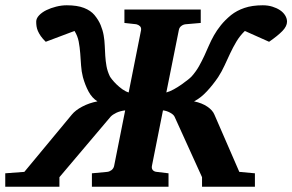

<svg xmlns="http://www.w3.org/2000/svg" viewBox="-58 -707 1107 727"><path d="M1028.8 -625Q1028.8 -607.9 1011.5 -589.8Q994.1 -571.8 960.9 -548.8L869.1 -589.8Q850.1 -571.3 837.2 -549.6Q824.2 -527.8 813.5 -504.9Q802.7 -481.9 792.2 -459Q781.7 -436 768.1 -415Q747.6 -384.8 724.6 -360.4Q701.7 -335.9 676.8 -323.2Q707 -316.9 727.1 -303.2Q747.1 -289.6 753.9 -272.9L848.1 -56.2L907.2 -50.8V0H707V-36.1L603 -265.1Q599.1 -273.4 585.9 -280.5Q572.8 -287.6 559.1 -289.1L517.1 -78.1Q515.6 -68.4 520.8 -62.7Q525.9 -57.1 535.2 -56.2L580.1 -50.8V0H290V-50.8L348.1 -56.2Q356.4 -57.1 364 -62.7Q371.6 -68.4 374 -78.1L416 -289.1Q396.5 -286.6 382.6 -280Q368.7 -273.4 360.8 -265.1L167 -36.1V0H-38.1V-50.8L34.2 -56.2L213.9 -272.9Q227.5 -289.6 253.2 -303.2Q278.8 -316.9 311 -323.2Q290.5 -335.9 277.3 -360.4Q264.2 -384.8 255.9 -415Q250.5 -436 249 -459Q247.6 -481.9 245.8 -504.9Q244.1 -527.8 240 -549.6Q235.8 -571.3 224.1 -589.8L115.2 -548.8Q103.5 -560.1 96.4 -570.3Q89.4 -580.6 85.4 -589.8Q81.5 -599.1 80.3 -607.7Q79.1 -616.2 79.1 -625Q79.1 -637.2 89.8 -648.7Q100.6 -660.2 117.4 -668.5Q134.3 -676.8 154.8 -681.9Q175.3 -687 194.8 -687Q234.4 -687 260 -677Q285.6 -667 299.8 -649.9Q315.4 -630.9 323.2 -611.8Q331.1 -592.8 334.5 -573.2Q337.9 -553.7 338.6 -534.4Q339.4 -515.1 340.6 -495.6Q341.8 -476.1 345.2 -456.8Q348.6 -437.5 357.9 -418Q359.9 -414.1 366.7 -405.5Q373.5 -397 383.5 -387.2Q393.6 -377.4 405.5 -368.9Q417.5 -360.4 429.2 -356.9L476.1 -592.8Q477.5 -602.5 471.9 -607.9Q466.3 -613.3 458 -615.2L413.1 -620.1V-670.9H702.1V-620.1L645 -615.2Q635.7 -614.3 628.2 -608.4Q620.6 -602.5 619.1 -592.8L571.8 -356.9Q585 -360.4 600.3 -368.9Q615.7 -377.4 629.6 -387.2Q643.6 -397 654.1 -405.5Q664.6 -414.1 668 -418Q684.6 -437 695.6 -456.5Q706.5 -476.1 715.6 -495.6Q724.6 -515.1 732.9 -534.4Q741.2 -553.7 752.2 -573.2Q763.2 -592.8 778.6 -611.8Q793.9 -630.9 816.9 -649.9Q838.4 -667 867.7 -677Q897 -687 937 -687Q956.5 -687 973.1 -681.9Q989.7 -676.8 1002.2 -668.5Q1014.6 -660.2 1021.7 -648.7Q1028.8 -637.2 1028.8 -625Z"/></svg>

Font: Charis SIL CyrE
Style: Bold Italic
Weight: 700
Italic angle: -11°
Foundry: SIL International
Version: Version 5.000